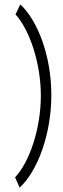

<svg xmlns="http://www.w3.org/2000/svg" viewBox="-20 -755 290 879"><path d="M70 104C153 27 215 -142 215 -320C215 -497 154 -659 73 -735L51 -689C115 -619 167 -467 167 -317C167 -168 116 -14 49 57Z"/></svg>

Font: Inconsolata UltraCondensed Thin
Style: Regular
Weight: 100
Width: 1
Monospace: yes
Designer: Raph Levien, Cyreal, Brenton Simpson
Foundry: Raph Levien, Cyreal, Google
Version: Version 3.100